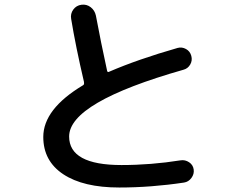

<svg xmlns="http://www.w3.org/2000/svg" viewBox="-20 -795 1040 834"><path d="M498 19.5Q341.8 19.5 254.9 -38.1Q168 -95.7 168 -200.2Q168 -321.3 340.8 -424.8Q346.7 -427.7 344.7 -438.5V-439.5Q308.6 -593.8 289.1 -712.9Q285.2 -735.4 298.3 -753.4Q311.5 -771.5 334 -774.4Q356.4 -777.3 374 -763.7Q391.6 -750 396.5 -727.5Q418 -612.3 445.3 -487.3Q447.3 -479.5 454.1 -483.4Q578.1 -537.1 752 -586.9Q770.5 -591.8 788.1 -582Q805.7 -572.3 811 -552.2Q816.4 -532.2 806.2 -514.6Q795.9 -497.1 777.3 -492.2Q280.3 -350.6 280.3 -202.1Q280.3 -78.1 507.8 -78.1Q635.7 -78.1 764.6 -98.6Q784.2 -101.6 801.3 -90.3Q818.4 -79.1 821.3 -59.1Q824.2 -39.1 811.5 -22Q798.8 -4.9 779.3 -2Q636.7 19.5 498 19.5Z"/></svg>

Font: Rounded Mgen+ 2p medium
Style: Regular
Weight: 500
Designer: [Source Han Sans]
Ryoko NISHIZUKA  (kana & ideographs); Paul D. Hunt (Latin, Greek & Cyrillic); Wenlong ZHANG  (bopomofo
Version: Version 1.059.20150602